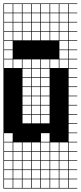

<svg xmlns="http://www.w3.org/2000/svg" viewBox="-20 -827 469 1115"><path d="M325 -803.6V-753.6H375V-803.6ZM271.4 -700H321.4V-750H271.4ZM325 -700H375V-750H325ZM217.9 -700H267.9V-750H217.9ZM164.3 -700H214.3V-750H164.3ZM110.7 -700H160.7V-750H110.7ZM57.1 -700H107.1V-750H57.1ZM3.6 -700H53.6V-750H3.6ZM325 -646.4H375V-696.4H325ZM271.4 -646.4H321.4V-696.4H271.4ZM217.9 -646.4H267.9V-696.4H217.9ZM164.3 -646.4H214.3V-696.4H164.3ZM110.7 -646.4H160.7V-696.4H110.7ZM3.6 -646.4H53.6V-696.4H3.6ZM57.1 -646.4H107.1V-696.4H57.1ZM325 -592.9H375V-642.9H325ZM271.4 -592.9H321.4V-642.9H271.4ZM217.9 -592.9H267.9V-642.9H217.9ZM3.6 -592.9H53.6V-642.9H3.6ZM164.3 -592.9H214.3V-642.9H164.3ZM57.1 -592.9H107.1V-642.9H57.1ZM110.7 -592.9H160.7V-642.9H110.7ZM325 -539.3H375V-589.3H325ZM3.6 -539.3H53.6V-589.3H3.6ZM271.4 -539.3H321.4V-589.3H271.4ZM57.1 -539.3H107.1V-589.3H57.1ZM217.9 -539.3H267.9V-589.3H217.9ZM164.3 -539.3H214.3V-589.3H164.3ZM110.7 -539.3H160.7V-589.3H110.7ZM164.3 -485.7H214.3V-535.7H164.3ZM217.9 -485.7H267.9V-535.7H217.9ZM110.7 -485.7H160.7V-535.7H110.7ZM271.4 -485.7H321.4V-535.7H271.4ZM57.1 -485.7H107.1V-535.7H57.1ZM325 -485.7H375V-535.7H325ZM3.6 -485.7H53.6V-535.7H3.6ZM217.9 -432.1H267.9V-482.1H217.9ZM271.4 -432.1H321.4V-482.1H271.4ZM164.3 -432.1H214.3V-482.1H164.3ZM325 -432.1H375V-482.1H325ZM110.7 -432.1H160.7V-482.1H110.7ZM57.1 -432.1H107.1V-482.1H57.1ZM3.6 -432.1H53.6V-482.1H3.6ZM217.9 -378.6H267.9V-428.6H217.9ZM164.3 -378.6H214.3V-428.6H164.3ZM110.7 -378.6H160.7V-428.6H110.7ZM217.9 -325H267.9V-375H217.9ZM110.7 -325H160.7V-375H110.7ZM164.3 -325H214.3V-375H164.3ZM110.7 -271.4H160.7V-321.4H110.7ZM164.3 -271.4H214.3V-321.4H164.3ZM217.9 -271.4H267.9V-321.4H217.9ZM217.9 -217.9H267.9V-267.9H217.9ZM164.3 -217.9H214.3V-267.9H164.3ZM110.7 -217.9H160.7V-267.9H110.7ZM164.3 -164.3H214.3V-214.3H164.3ZM110.7 -164.3H160.7V-214.3H110.7ZM217.9 -164.3H267.9V-214.3H217.9ZM110.7 -110.7H160.7V-160.7H110.7ZM164.3 -110.7H214.3V-160.7H164.3ZM217.9 -110.7H267.9V-160.7H217.9ZM217.9 -3.6H267.9V-53.6H217.9ZM3.6 -3.6H53.6V-53.6H3.6ZM271.4 50H321.4V0H271.4ZM217.9 50H267.9V0H217.9ZM3.6 50H53.6V0H3.6ZM110.7 50H160.7V0H110.7ZM57.1 50H107.1V0H57.1ZM325 50H375V0H325ZM164.3 50H214.3V0H164.3ZM271.4 103.6H321.4V53.6H271.4ZM110.7 103.6H160.7V53.6H110.7ZM3.6 103.6H53.6V53.6H3.6ZM57.1 103.6H107.1V53.6H57.1ZM217.9 103.6H267.9V53.6H217.9ZM325 103.6H375V53.6H325ZM164.3 103.6H214.3V53.6H164.3ZM57.1 157.1H107.1V107.1H57.1ZM110.7 157.1H160.7V107.1H110.7ZM3.6 157.1H53.6V107.1H3.6ZM271.4 157.1H321.4V107.1H271.4ZM217.9 157.1H267.9V107.1H217.9ZM164.3 157.1H214.3V107.1H164.3ZM325 157.1H375V107.1H325ZM3.6 210.7H53.6V160.7H3.6ZM271.4 210.7H321.4V160.7H271.4ZM110.7 210.7H160.7V160.7H110.7ZM217.9 210.7H267.9V160.7H217.9ZM164.3 210.7H214.3V160.7H164.3ZM325 210.7H375V160.7H325ZM57.1 210.7H107.1V160.7H57.1ZM217.9 264.3H267.9V214.3H217.9ZM271.4 264.3H321.4V214.3H271.4ZM3.6 264.3H53.6V214.3H3.6ZM164.3 264.3H214.3V214.3H164.3ZM57.1 264.3H107.1V214.3H57.1ZM110.7 264.3H160.7V214.3H110.7ZM325 264.3H375V214.3H325ZM271.4 -803.6V-753.6H321.4V-803.6ZM217.9 -803.6V-753.6H267.9V-803.6ZM164.3 -803.6V-753.6H214.3V-803.6ZM110.7 -803.6V-753.6H160.7V-803.6ZM57.1 -803.6V-753.6H107.1V-803.6ZM3.6 -803.6V-753.6H53.6V-803.6ZM428.6 -803.6H378.6V-753.6H428.6V-750H378.6V-700H428.6V-696.4H378.6V-646.4H428.6V-642.9H378.6V-592.9H428.6V-589.3H378.6V-539.3H428.6V-535.7H378.6V-485.7H428.6V-482.1H378.6V-432.1H428.6V-428.6H378.6V-378.6H428.6V-375H378.6V-325H428.6V-321.4H378.6V-271.4H428.6V-267.9H378.6V-217.9H428.6V-214.3H378.6V-164.3H428.6V-160.7H378.6V-110.7H428.6V-107.1H378.6V-57.1H428.6V-53.6H378.6V-3.6H428.6V0H378.6V50H428.6V53.6H378.6V103.6H428.6V107.1H378.6V157.1H428.6V160.7H378.6V210.7H428.6V214.3H378.6V264.3H428.6V267.9H0V-807.1H428.6ZM107.1 -592.9H160.7V-539.3H107.1ZM160.7 -592.9H214.3V-539.3H160.7ZM160.7 -539.3H214.3V-485.7H160.7ZM107.1 -539.3H160.7V-485.7H107.1ZM53.6 -592.9H107.1V-539.3H53.6ZM53.6 -539.3H107.1V-485.7H53.6ZM214.3 -592.9H267.9V-539.3H214.3ZM214.3 -539.3H267.9V-485.7H214.3ZM267.9 -592.9H321.4V-539.3H267.9ZM267.9 -539.3H321.4V-485.7H267.9Z"/></svg>

Font: Jersey 10 Charted
Style: Regular
Weight: 400
Designer: Sarah Cadigan-Fried
Version: Version 1.000; ttfautohint (v1.8.4.7-5d5b)